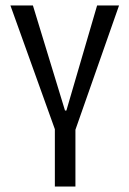

<svg xmlns="http://www.w3.org/2000/svg" viewBox="-20 -680 472 700"><path d="M180 0V-209L18 -660H100L217 -277H222L334 -660H414L255 -207V0Z"/></svg>

Font: Bricolage Grotesque 12pt Condensed Light
Style: Regular
Weight: 300
Width: 3
Designer: Mathieu Triay
Foundry: Atelier Triay
Version: Version 1.001; ttfautohint (v1.8.4.7-5d5b);gftools[0.9.33.de